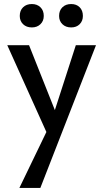

<svg xmlns="http://www.w3.org/2000/svg" viewBox="-20 -643 512 952"><path d="M226 47 16 -419H124L266 -62ZM356 -419H456L180 289H76L231 -32ZM138 -507Q111 -507 94.5 -523Q78 -539 78 -564Q78 -591 94.5 -607Q111 -623 138 -623Q164 -623 180.5 -607Q197 -591 197 -564Q197 -539 180.5 -523Q164 -507 138 -507ZM333 -507Q306 -507 289.5 -523Q273 -539 273 -564Q273 -591 289.5 -607Q306 -623 333 -623Q359 -623 375 -607Q391 -591 391 -564Q391 -539 375 -523Q359 -507 333 -507Z"/></svg>

Font: Ysabeau SemiBold
Style: Regular
Weight: 600
Designer: Christian Thalmann (Catharsis Fonts)
Version: Version 2.000;gftools[0.9.27.dev2+g8671c4b]